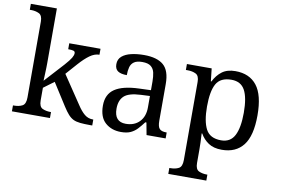

<svg xmlns="http://www.w3.org/2000/svg" viewBox="-97 -929 1955 1337"><g transform="rotate(10 881.0 -260.0)"><path d="M18 0V-42H26Q60 -42 84 -54.5Q108 -67 108 -114V-650Q108 -694 83.5 -706Q59 -718 26 -718H18V-760H202V-374Q202 -361 201.5 -340Q201 -319 200 -298Q199 -277 198.5 -262.5Q198 -248 198 -248L323 -385Q355 -421 366.5 -440.5Q378 -460 378 -474Q378 -487 366 -490.5Q354 -494 329 -494V-536H550V-494Q516 -494 482 -469.5Q448 -445 409 -401L339 -322L472 -124Q498 -84 523.5 -63Q549 -42 583 -42H586V0H572Q529 0 500 -3Q471 -6 451.5 -15.5Q432 -25 414.5 -44.5Q397 -64 376 -97L276 -254L202 -199V-109Q202 -65 226.5 -53.5Q251 -42 284 -42H287V0Z M790 10Q723 10 679 -29Q635 -68 635 -150Q635 -230 691.5 -268Q748 -306 863 -310L946 -313V-373Q946 -409 940 -436.5Q934 -464 914 -480Q894 -496 853 -496Q815 -496 795 -482Q775 -468 768.5 -443.5Q762 -419 762 -387Q720 -387 698.5 -401.5Q677 -416 677 -450Q677 -485 701.5 -506Q726 -527 767 -536.5Q808 -546 857 -546Q949 -546 994.5 -507Q1040 -468 1040 -373V-114Q1040 -72 1054 -57Q1068 -42 1102 -42H1105V0H970L954 -86H946Q925 -58 905 -36.5Q885 -15 858.5 -2.5Q832 10 790 10ZM813 -52Q874 -52 910 -89.5Q946 -127 946 -191V-272L882 -269Q797 -265 764.5 -234.5Q732 -204 732 -145Q732 -52 813 -52Z M1166 240V198H1174Q1208 198 1232 185.5Q1256 173 1256 126V-426Q1256 -470 1231.5 -482Q1207 -494 1174 -494H1161V-536H1336L1346 -446H1350Q1373 -492 1409 -519Q1445 -546 1503 -546Q1602 -546 1654.5 -479.5Q1707 -413 1707 -269Q1707 -124 1654.5 -57Q1602 10 1503 10Q1445 10 1408.5 -14.5Q1372 -39 1350 -78H1346Q1348 -49 1349 -16.5Q1350 16 1350 35V131Q1350 175 1374.5 186.5Q1399 198 1432 198H1435V240ZM1487 -54Q1553 -54 1581.5 -109.5Q1610 -165 1610 -270Q1610 -377 1581.5 -429.5Q1553 -482 1486 -482Q1408 -482 1379 -429.5Q1350 -377 1350 -269Q1350 -165 1379 -109.5Q1408 -54 1487 -54Z"/></g></svg>

Font: Noto Serif Dogra
Style: Regular
Weight: 400
Designer: Ek Type
Foundry: Ek Type
Version: Version 1.005